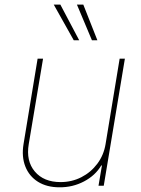

<svg xmlns="http://www.w3.org/2000/svg" viewBox="-20 -798 607 825"><path d="M433.6 -178.7 494.1 -545.9H516.6L425.8 0H403.3L418 -86.9H415Q389.6 -43.9 340.8 -18.3Q292 7.3 235.4 6.8Q181.2 6.8 143.3 -16.8Q105.5 -40.5 88.9 -82.5Q72.3 -124.5 81.1 -178.7L141.6 -545.9H165L103.5 -178.7Q91.3 -106.4 129.6 -61Q168 -15.6 240.2 -15.6Q288.6 -15.6 329.6 -36.6Q370.6 -57.6 398.2 -94.5Q425.8 -131.3 433.6 -178.7ZM296.9 -625 210.9 -778.3H239.3L320.3 -625ZM375 -625 310.5 -778.3H337.9L398.4 -625Z"/></svg>

Font: Inter Tight Thin
Style: Italic
Weight: 250
Italic angle: -9.39999°
Designer: Rasmus Andersson
Foundry: rsms
Version: Version 3.004